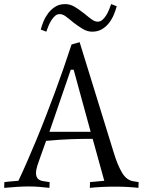

<svg xmlns="http://www.w3.org/2000/svg" viewBox="-47 -908 690 928"><path d="M294.9 -570.8 191.9 -271H391.1L309.1 -570.8ZM337.9 -704.1 502.9 -169.9Q521 -110.4 542.5 -74Q564 -37.6 596.2 -32.2L623 -27.8L622.1 0Q597.2 -2.9 568.1 -4.4Q539.1 -5.9 508.8 -5.9Q476.6 -5.9 445.8 -4.4Q415 -2.9 387.2 0L388.2 -27.8L457 -34.2L400.9 -236.8H381.8Q368.7 -236.8 347.2 -236.6Q325.7 -236.3 298.6 -235.4Q271.5 -234.4 240.2 -232.4Q209 -230.5 175.8 -227.1L148.9 -151.9Q140.1 -128.4 133.5 -107.4Q127 -86.4 127 -70.8Q127 -55.2 135.3 -45.2Q143.6 -35.2 164.1 -32.2L192.9 -27.8L191.9 0Q165.5 -2.9 141.4 -4.9Q117.2 -6.8 90.8 -6.8Q64.5 -6.8 36.1 -4.9Q7.8 -2.9 -26.9 0L-25.9 -27.8Q-11.7 -29.3 1 -30.8Q12.2 -31.7 23.4 -32.7Q34.7 -33.7 42 -34.2Q62 -76.2 83.7 -126Q105.5 -175.8 128.2 -230.5Q150.9 -285.2 173.6 -343.8Q196.3 -402.3 218.3 -461.4Q240.2 -520.5 260.5 -579.1Q280.8 -637.7 298.8 -692.9ZM517.1 -877.9Q512.2 -858.9 503.2 -837.2Q494.1 -815.4 480 -797.1Q465.8 -778.8 445.8 -766.8Q425.8 -754.9 398.9 -754.9Q375 -754.9 353 -768.1Q331.1 -781.2 307.1 -799.8Q294.4 -810.1 285.4 -817.6Q276.4 -825.2 269 -830.1Q261.7 -835 255.1 -837.4Q248.5 -839.8 241.2 -839.8Q228.5 -839.8 218.5 -830.8Q208.5 -821.8 200.4 -808.6Q192.4 -795.4 186.5 -780.8Q180.7 -766.1 176.8 -754.9L149.9 -765.1Q154.8 -784.2 163.8 -805.7Q172.9 -827.1 187 -845.5Q201.2 -863.8 220.9 -876Q240.7 -888.2 268.1 -888.2Q292 -888.2 314 -875Q335.9 -861.8 359.9 -842.8Q372.6 -832.5 381.6 -825.2Q390.6 -817.9 397.9 -813Q405.3 -808.1 411.9 -805.7Q418.5 -803.2 425.8 -803.2Q438 -803.2 448.2 -812.3Q458.5 -821.3 466.6 -834.5Q474.6 -847.7 480.5 -862.3Q486.3 -877 490.2 -888.2Z"/></svg>

Font: Simonetta
Style: Regular
Weight: 400
Version: Version 1.004